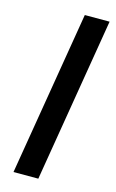

<svg xmlns="http://www.w3.org/2000/svg" viewBox="-114 -774 498 821"><g transform="rotate(15 135.0 -363.5)"><path d="M264.9 -727.3 144.2 0H34.4L155.2 -727.3Z"/></g></svg>

Font: Karasuma Gothic
Style: Medium Italic
Weight: 500
Italic angle: 9.39998°
Designer: Rasmus Andersson / Ryoko Nishizuka
Foundry: Genbu
Version: Version 1.00